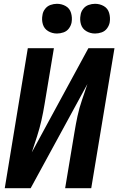

<svg xmlns="http://www.w3.org/2000/svg" viewBox="-20 -988 621 1008"><path d="M5 0H141L439 -547Q425 -505 410.5 -463Q396 -421 387 -379Q378 -337 371 -294L322 0H459L581 -735H444L147 -188Q161 -230 174.5 -272Q188 -314 197.5 -356Q207 -398 214 -441L263 -735H126ZM479 -812Q496 -812 513.5 -818Q531 -824 542 -839Q553 -854 556 -871Q560 -896 553 -920Q546 -944 525 -956Q504 -968 479 -968Q462 -968 445 -962Q428 -956 416.5 -941Q405 -926 403 -909Q398 -884 405 -860.5Q412 -837 433 -824.5Q454 -812 479 -812ZM279 -812Q296 -812 313.5 -818Q331 -824 342 -839Q353 -854 356 -871Q360 -896 353 -920Q346 -944 325 -956Q304 -968 279 -968Q262 -968 245 -962Q228 -956 216.5 -941Q205 -926 203 -909Q198 -884 205 -860.5Q212 -837 233 -824.5Q254 -812 279 -812Z"/></svg>

Font: Iosevka Sparkle Extrabold
Style: Italic
Weight: 800
Italic angle: -9°
Designer: Belleve Invis
Foundry: Belleve Invis
Version: Version 4.5.0; ttfautohint (v1.8.3)